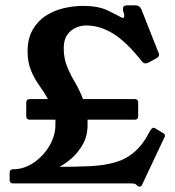

<svg xmlns="http://www.w3.org/2000/svg" viewBox="-20 -685 653 717"><path d="M589 -188Q596 -185 596 -178Q596 -175 593 -170L511 4Q508 12 501 12Q499 12 496 10.5Q493 9 488 4Q484 1 480 0.5Q476 0 471 0H29Q16 0 16 -13V-40Q16 -53 29 -53H30Q69 -53 105 -77Q141 -101 164 -139.5Q187 -178 187 -219V-238H92Q78 -238 78 -252V-302Q78 -315 92 -315H159Q144 -342 126 -367Q108 -392 95.5 -422.5Q83 -453 83 -493Q83 -541 102 -574Q121 -607 151.5 -626.5Q182 -646 218.5 -654.5Q255 -663 290 -663Q347 -663 382 -646Q417 -629 433 -620Q437 -618 438 -618Q444 -618 444 -627Q444 -634 441.5 -638.5Q439 -643 439 -652Q439 -665 454 -665H487Q501 -665 508 -650L570 -493Q572 -489 573 -486Q574 -483 574 -480Q574 -473 563 -467L534 -451Q528 -448 524 -448Q516 -448 508 -458Q452 -529 402.5 -559.5Q353 -590 301 -590Q284 -590 264.5 -582Q245 -574 231.5 -555.5Q218 -537 218 -505Q218 -467 230.5 -436.5Q243 -406 260 -377.5Q277 -349 290 -315H483Q496 -315 496 -302V-252Q496 -238 483 -238H307V-218Q307 -177 289 -145.5Q271 -114 246.5 -93Q222 -72 202 -62Q265 -62 316.5 -64.5Q368 -67 409 -78.5Q450 -90 482 -117.5Q514 -145 539 -194Q547 -208 553 -208Q556 -208 561 -205Z"/></svg>

Font: Young Serif
Style: Regular
Weight: 400
Designer: Bastien Sozeau
Foundry: NBR — Bastien Sozeau
Version: Version 3.004; ttfautohint (v1.8.4.7-5d5b);gftools[0.9.33]